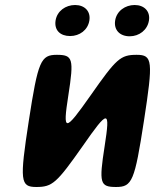

<svg xmlns="http://www.w3.org/2000/svg" viewBox="-20 -747 619 767"><path d="M342 -366C238 -218 230 -218 253 -366C276 -513 271 -528 207 -528C143 -528 132 -504 95 -264C58 -24 61 0 125 0C189 0 206 -15 310 -163C413 -311 421 -311 398 -163C375 -15 379 0 444 0C508 0 518 -24 555 -264C592 -504 590 -528 526 -528C461 -528 445 -513 342 -366ZM260 -603C298 -603 331 -627 337 -665C343 -702 318 -727 280 -727C242 -727 208 -703 202 -665C196 -626 221 -603 260 -603ZM498 -602C536 -602 569 -627 575 -665C581 -702 556 -727 518 -727C480 -727 446 -703 440 -665C434 -627 459 -602 498 -602Z"/></svg>

Font: Asimov Print
Style: AIt
Weight: 500
Designer: Google
Version: Version 2.000980: 2014